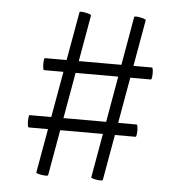

<svg xmlns="http://www.w3.org/2000/svg" viewBox="-45 -528 617 654"><g transform="rotate(5 263.0 -200.5)"><path d="M143 80Q143 83 132.5 82.5Q122 82 112 79.5Q102 77 102 75L201 -482Q201 -485 211 -484Q221 -483 231.5 -480Q242 -477 241 -474ZM330 80Q330 83 319.5 82.5Q309 82 299 79.5Q289 77 290 75L388 -482Q388 -485 398.5 -484Q409 -483 419 -480Q429 -477 428 -474ZM63 -76Q60 -76 59 -86.5Q58 -97 59 -107.5Q60 -118 62 -118H428Q431 -118 432 -107.5Q433 -97 432 -86.5Q431 -76 428 -76ZM98 -275Q95 -275 94 -285.5Q93 -296 94 -306Q95 -316 97 -316H463Q466 -316 467 -306Q468 -296 467 -285.5Q466 -275 463 -275Z"/></g></svg>

Font: Cormorant Light Medium
Style: Regular
Weight: 500
Version: Version 4.000